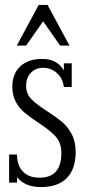

<svg xmlns="http://www.w3.org/2000/svg" viewBox="-20 -741 350 779"><path d="M49 -114Q49 -70 73 -45Q97 -20 140 -20Q229 -20 229 -120Q229 -162 205 -188Q181 -214 133 -245Q100 -267 79 -284.5Q58 -302 44 -328Q30 -354 30 -389Q30 -442 62.5 -472Q95 -502 151 -502Q199 -502 226 -473Q253 -444 257 -388H239Q235 -423 211 -444.5Q187 -466 155 -466Q125 -466 105.5 -446Q86 -426 86 -393Q86 -361 106.5 -339.5Q127 -318 171 -290Q208 -266 231 -247Q254 -228 270.5 -197.5Q287 -167 287 -125Q287 -55 251 -18.5Q215 18 146 18Q88 18 56.5 -14Q25 -46 25 -114ZM271 -484V-388H239V-484ZM49 -114V0H17V-114ZM48 -556 137 -721H173L262 -556H224L140 -676H170L86 -556Z"/></svg>

Font: Margherita Variable
Style: Regular
Weight: 400
Designer: James Puckett
Foundry: Dunwich Type Founders
Version: Version 1.008